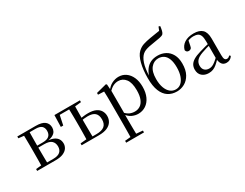

<svg xmlns="http://www.w3.org/2000/svg" viewBox="-102 -1534 3179 2491"><g transform="rotate(-30 1487.5 -288.0)"><path d="M43 0V-28L153 -39L166 -31H301Q371 -31 404 -59.5Q437 -88 437 -140Q437 -192 405 -223.5Q373 -255 295 -255H166V-284H292Q415 -284 415 -387Q415 -434 387 -459Q359 -484 295 -484H166L153 -477L43 -489V-516H318Q411 -516 452.5 -482.5Q494 -449 494 -392Q494 -362 480 -335.5Q466 -309 430.5 -291Q395 -273 331 -267L333 -274Q401 -272 441.5 -254Q482 -236 500.5 -206.5Q519 -177 519 -137Q519 -102 499.5 -71Q480 -40 436 -20Q392 0 318 0ZM123 0Q124 -24 124.5 -65Q125 -106 125.5 -150Q126 -194 126 -229V-288Q126 -322 125.5 -366Q125 -410 124.5 -451Q124 -492 123 -516H210Q209 -492 208.5 -450.5Q208 -409 207.5 -361.5Q207 -314 207 -272V-229Q207 -194 207.5 -150Q208 -106 208.5 -65Q209 -24 210 0Z M846 0V-29H949Q1028 -29 1067 -60.5Q1106 -92 1106 -160Q1106 -225 1071.5 -256Q1037 -287 965 -287Q935 -287 907 -283.5Q879 -280 851 -274V-305Q885 -310 919 -314.5Q953 -319 987 -319Q1058 -319 1101.5 -298.5Q1145 -278 1166 -242.5Q1187 -207 1187 -163Q1187 -117 1164 -80Q1141 -43 1093 -21.5Q1045 0 967 0ZM800 0Q801 -24 802 -65Q803 -106 803.5 -150Q804 -194 804 -229V-288Q804 -322 803.5 -366Q803 -410 802 -451Q801 -492 800 -516H889Q888 -492 887.5 -451Q887 -410 886.5 -366Q886 -322 886 -288V-229Q886 -194 886.5 -150Q887 -106 887.5 -65Q888 -24 889 0ZM594 -341 599 -516H846V-484H626L666 -513L630 -341ZM709 0V-28L829 -39H846V0ZM846 -477V-516H981V-489L866 -477Z M1226 260V232L1337 222H1374L1493 232V260ZM1310 260Q1311 226 1311.5 185.5Q1312 145 1312.5 103.5Q1313 62 1313 27V-287Q1313 -338 1312.5 -379.5Q1312 -421 1310 -458L1221 -462V-488L1375 -528L1388 -520L1394 -435L1396 -430V-79L1394 -69V27Q1394 61 1394.5 102.5Q1395 144 1395.5 185Q1396 226 1397 260ZM1552 15Q1507 15 1462 -5Q1417 -25 1379 -77H1366L1380 -105Q1418 -64 1452.5 -48.5Q1487 -33 1528 -33Q1572 -33 1607.5 -55.5Q1643 -78 1664.5 -128.5Q1686 -179 1686 -261Q1686 -375 1643.5 -430Q1601 -485 1533 -485Q1495 -485 1458 -467Q1421 -449 1376 -398L1366 -425H1377Q1416 -482 1465.5 -506.5Q1515 -531 1565 -531Q1626 -531 1673 -498Q1720 -465 1747 -405Q1774 -345 1774 -263Q1774 -177 1745.5 -114.5Q1717 -52 1666.5 -18.5Q1616 15 1552 15Z M2132 15Q2058 15 2003 -20.5Q1948 -56 1917.5 -130.5Q1887 -205 1887 -324Q1887 -448 1911 -543Q1935 -638 1981 -682Q2020 -719 2066 -734Q2112 -749 2177 -760Q2213 -767 2251.5 -772Q2290 -777 2322 -783L2343 -836L2365 -830Q2361 -791 2354 -764Q2347 -737 2335 -723Q2319 -708 2279.5 -700.5Q2240 -693 2189 -685Q2144 -679 2110.5 -671.5Q2077 -664 2052.5 -654.5Q2028 -645 2008 -628Q1969 -595 1945 -524.5Q1921 -454 1916 -326L1911 -328Q1930 -388 1960 -429.5Q1990 -471 2034.5 -493Q2079 -515 2141 -515Q2206 -515 2258 -487Q2310 -459 2340.5 -403.5Q2371 -348 2371 -266Q2371 -169 2336.5 -107Q2302 -45 2247.5 -15Q2193 15 2132 15ZM2132 -16Q2178 -16 2211.5 -45.5Q2245 -75 2264.5 -129.5Q2284 -184 2284 -259Q2284 -336 2265 -385Q2246 -434 2211.5 -457Q2177 -480 2132 -480Q2065 -480 2020 -425Q1975 -370 1975 -260Q1975 -182 1995.5 -127.5Q2016 -73 2051.5 -44.5Q2087 -16 2132 -16Z M2608 15Q2548 15 2509 -19Q2470 -53 2470 -115Q2470 -154 2487 -184.5Q2504 -215 2543.5 -239Q2583 -263 2649 -282Q2691 -295 2737 -307Q2783 -319 2823 -328V-303Q2783 -293 2742 -281.5Q2701 -270 2667 -257Q2603 -234 2576.5 -202Q2550 -170 2550 -128Q2550 -82 2575.5 -58Q2601 -34 2643 -34Q2666 -34 2688 -43Q2710 -52 2738 -74Q2766 -96 2804 -134L2813 -87H2789Q2758 -54 2730.5 -31Q2703 -8 2674 3.5Q2645 15 2608 15ZM2875 14Q2830 14 2807.5 -16.5Q2785 -47 2782 -100V-103V-359Q2782 -415 2770 -445.5Q2758 -476 2733 -488Q2708 -500 2668 -500Q2639 -500 2610 -491.5Q2581 -483 2548 -465L2591 -492L2575 -413Q2571 -386 2558.5 -375Q2546 -364 2527 -364Q2491 -364 2483 -400Q2498 -461 2552 -496Q2606 -531 2690 -531Q2777 -531 2819.5 -489.5Q2862 -448 2862 -355V-108Q2862 -61 2873 -44.5Q2884 -28 2904 -28Q2917 -28 2927 -33.5Q2937 -39 2949 -52L2965 -37Q2949 -11 2926.5 1.5Q2904 14 2875 14Z"/></g></svg>

Font: Noto Serif TC
Style: Regular
Weight: 400
Designer: Ryoko NISHIZUKA  (kana & ideographs); Frank Grießhammer (Latin, Greek & Cyrillic); Wenlong ZHANG  (bopomofo); Sandoll Co
Foundry: Adobe
Version: Version 2.003-H1;hotconv 1.1.1;makeotfexe 2.6.0